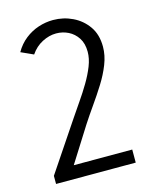

<svg xmlns="http://www.w3.org/2000/svg" viewBox="-105 -755 657 824"><g transform="rotate(-15 223.0 -342.5)"><path d="M41 -1V-37L186 -253Q206 -283 229 -316Q252 -349 272.5 -383.5Q293 -418 306 -451Q319 -484 319 -514Q319 -551 303 -575.5Q287 -600 262 -612.5Q237 -625 208 -625Q177 -625 146 -609Q115 -593 94 -562L39 -587Q58 -620 85.5 -641.5Q113 -663 145 -673.5Q177 -684 210 -684Q256 -684 296.5 -664.5Q337 -645 362.5 -608.5Q388 -572 388 -518Q388 -480 372.5 -440.5Q357 -401 332.5 -362Q308 -323 281.5 -285.5Q255 -248 233 -214L127 -46L120 -59H395V-1Z"/></g></svg>

Font: Yaldevi
Style: Regular
Weight: 400
Designer: Sol Matas, Rajitha Manaperi, Kosala Senevirathne
Foundry: Mooniak
Version: Version 1.100